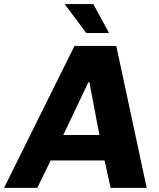

<svg xmlns="http://www.w3.org/2000/svg" viewBox="-62 -908 770 928"><path d="M-42.5 0 298 -686H500L647 0H472.5L443.5 -132.5H183L118 0ZM244 -255.5H418.5L370 -510.5H365ZM355 -748.5 252.5 -885.5 253.5 -888.5H389L465 -748.5Z"/></svg>

Font: Chivo Medium
Style: Italic
Weight: 500
Italic angle: -8.05°
Designer: Hector Gatti
Foundry: Omnibus-Type
Version: Version 2.002